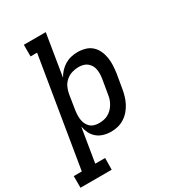

<svg xmlns="http://www.w3.org/2000/svg" viewBox="-266 -860 1087 1199"><g transform="rotate(-30 278.0 -260.0)"><path d="M181 215H-44V131H14L143 -651H96V-735H254L205 -434Q216 -455 233 -473.5Q250 -492 271 -504.5Q292 -517 315.5 -522.5Q339 -528 362 -528Q390 -528 417 -520.5Q444 -513 463.5 -495.5Q483 -478 494.5 -453.5Q506 -429 510.5 -401.5Q515 -374 513.5 -346Q512 -318 508 -289L491 -189Q487 -165 480 -141Q473 -117 461.5 -94.5Q450 -72 433 -52Q416 -32 394 -18Q372 -4 347.5 2Q323 8 299 8Q271 8 245 0.5Q219 -7 199 -23.5Q179 -40 167.5 -63.5Q156 -87 151 -113L111 131H182ZM259 -76Q275 -76 292 -79Q309 -82 324.5 -90.5Q340 -99 352.5 -111.5Q365 -124 374 -139Q383 -154 388.5 -170Q394 -186 396 -203L413 -303Q416 -320 416.5 -337Q417 -354 414.5 -370.5Q412 -387 404 -401Q396 -415 384 -425Q372 -435 355.5 -439.5Q339 -444 322 -444Q299 -444 275 -437Q251 -430 231.5 -413.5Q212 -397 201.5 -374.5Q191 -352 187 -329L171 -229Q168 -211 167 -193Q166 -175 168 -157.5Q170 -140 177 -124.5Q184 -109 196 -97.5Q208 -86 224.5 -81Q241 -76 259 -76Z"/></g></svg>

Font: Iosevka HT Medium Extended
Style: Italic
Weight: 500
Width: 7
Italic angle: -9°
Monospace: yes
Designer: Belleve Invis
Foundry: Belleve Invis
Version: Version 32.3.0; ttfautohint (v1.8.4)